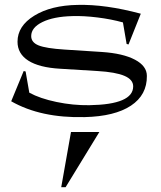

<svg xmlns="http://www.w3.org/2000/svg" viewBox="-20 -461 660 787"><path d="M25.9 -45.9 77.1 -169.9 85 -168 100.1 -81.1Q144 -57.1 211.7 -43Q279.3 -28.8 346.2 -29.8Q525.9 -32.7 525.9 -106.9Q525.9 -134.8 490 -150.1Q454.1 -165.5 378.9 -169.9L227.1 -179.2Q140.6 -184.1 96.2 -212.4Q51.8 -240.7 51.8 -290Q51.8 -354.5 120.4 -396.7Q189 -439 297.9 -440.9Q411.6 -443.8 557.1 -404.8L506.8 -278.8L499 -280.8L483.9 -369.1Q436.5 -382.3 379.9 -389.4Q323.2 -396.5 276.9 -395Q199.7 -393.1 153.8 -370.6Q107.9 -348.1 107.9 -313Q107.9 -287.1 138.2 -274.9Q168.5 -262.7 245.1 -257.8L397 -248Q484.4 -242.2 533.2 -216.3Q582 -190.4 582 -149.9Q583 -71.8 516.6 -27.8Q450.2 16.1 327.1 19Q147 23.4 25.9 -45.9ZM231 306.2 271 80.1H387.2L249 306.2Z"/></svg>

Font: Halibut Exp
Style: Regular
Weight: 400
Width: 7
Designer: Matteo Maggi
Foundry: Collletttivo
Version: Version 3.080 | FøM Fix